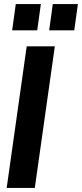

<svg xmlns="http://www.w3.org/2000/svg" viewBox="-20 -929 405 949"><path d="M13 0 112 -700H251L152 0ZM40 -779 58 -909H182L164 -779ZM223 -779 241 -909H365L347 -779Z"/></svg>

Font: Host Grotesk ExtraBold
Style: Italic
Weight: 800
Italic angle: -8°
Designer: Doğukan Karapınar
Foundry: Element Type
Version: Version 1.003; ttfautohint (v1.8.4.7-5d5b)